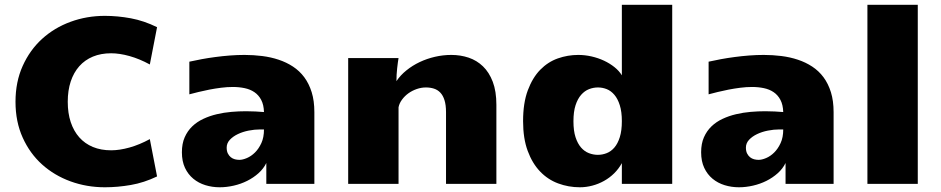

<svg xmlns="http://www.w3.org/2000/svg" viewBox="-20 -770 3939 804"><path d="M44.9 -343.8Q44.9 -427.2 75 -493.9Q105 -560.5 156.2 -607.2Q207.5 -653.8 275.4 -678.7Q343.3 -703.6 419.4 -703.6Q472.7 -703.6 527.8 -693.4Q583 -683.1 637.7 -656.2L607.4 -500Q564.5 -523.4 522.5 -535.2Q480.5 -546.9 445.3 -546.9Q402.8 -546.9 369.1 -533Q335.4 -519 312 -492.7Q288.6 -466.3 276.1 -428.7Q263.7 -391.1 263.7 -343.8Q263.7 -296.4 276.1 -258.8Q288.6 -221.2 312 -194.8Q335.4 -168.5 369.1 -154.5Q402.8 -140.6 445.3 -140.6Q480.5 -140.6 522.5 -152.3Q564.5 -164.1 607.4 -187.5L637.7 -31.2Q583 -4.9 527.8 4.6Q472.7 14.2 419.4 14.2Q343.3 14.2 275.4 -10.5Q207.5 -35.2 156.2 -81.3Q105 -127.4 75 -193.8Q44.9 -260.3 44.9 -343.8Z M899.9 14.2Q868.7 14.2 840.1 5.4Q811.5 -3.4 789.6 -21.5Q767.6 -39.6 754.6 -67.1Q741.7 -94.7 741.7 -132.3Q741.7 -168.5 753.4 -195.1Q765.1 -221.7 784.9 -240.7Q804.7 -259.8 831.3 -272.2Q857.9 -284.7 887.7 -291.7Q917.5 -298.8 949 -301.5Q980.5 -304.2 1010.3 -304.2Q1030.8 -304.2 1049.8 -303.2Q1068.8 -302.2 1085.4 -300.8Q1084.5 -331.5 1073.7 -351.8Q1063 -372.1 1045.4 -384Q1027.8 -396 1004.4 -400.9Q981 -405.8 955.1 -405.8Q931.2 -405.8 906 -402.6Q880.9 -399.4 856.9 -394.8Q833 -390.1 811.3 -384.8Q789.6 -379.4 772.9 -375V-511.7Q796.9 -517.1 824.5 -522.2Q852.1 -527.3 881.8 -531.2Q911.6 -535.2 942.6 -537.6Q973.6 -540 1003.9 -540Q1041.5 -540 1077.9 -535.4Q1114.3 -530.8 1146.7 -520Q1179.2 -509.3 1206.8 -491.2Q1234.4 -473.1 1254.2 -446.5Q1273.9 -419.9 1285.2 -383.8Q1296.4 -347.7 1296.4 -300.3V0H1095.2V-87.4Q1083.5 -63.5 1062.5 -44.7Q1041.5 -25.9 1015.1 -12.7Q988.8 0.5 959 7.3Q929.2 14.2 899.9 14.2ZM982.4 -100.6Q996.1 -100.6 1013.9 -108.2Q1031.7 -115.7 1047.6 -131.3Q1063.5 -147 1074.5 -170.9Q1085.4 -194.8 1085.4 -228H1069.3Q1045.9 -228 1021.2 -223.1Q996.6 -218.3 976.1 -208.5Q955.6 -198.7 942.4 -184.6Q929.2 -170.4 929.2 -151.9Q929.2 -137.2 934.1 -127.4Q939 -117.7 946.5 -111.6Q954.1 -105.5 963.6 -103Q973.1 -100.6 982.4 -100.6Z M1438 -526.9H1648.9Q1646 -510.3 1643.1 -484.1Q1640.1 -458 1640.1 -430.2Q1656.7 -455.1 1681.9 -475.3Q1707 -495.6 1737.3 -510Q1767.6 -524.4 1801.5 -532.2Q1835.4 -540 1870.1 -540Q1908.2 -540 1942.4 -528.6Q1976.6 -517.1 2002.4 -492.2Q2028.3 -467.3 2043.5 -427.5Q2058.6 -387.7 2058.6 -331.1V0H1847.7V-300.3Q1847.7 -330.6 1841.3 -350.6Q1835 -370.6 1823.7 -382.3Q1812.5 -394 1797.1 -398.9Q1781.7 -403.8 1763.7 -403.8Q1744.1 -403.8 1725.1 -397.2Q1706.1 -390.6 1690.4 -379.4Q1674.8 -368.2 1663.6 -353Q1652.3 -337.9 1648.9 -320.8V0H1438Z M2408.2 14.2Q2360.4 14.2 2317.1 -2Q2273.9 -18.1 2241.5 -52Q2209 -85.9 2189.7 -138.2Q2170.4 -190.4 2170.4 -262.7Q2170.4 -338.9 2190.2 -391.8Q2210 -444.8 2242.2 -477.8Q2274.4 -510.7 2315.9 -525.4Q2357.4 -540 2401.4 -540Q2429.2 -540 2457 -533.7Q2484.9 -527.3 2509.3 -515.9Q2533.7 -504.4 2553.2 -488.8Q2572.8 -473.1 2584 -454.6V-750H2794.9V0H2584V-86.9Q2570.8 -63 2551.8 -44.2Q2532.7 -25.4 2509.5 -12.5Q2486.3 0.5 2460.4 7.3Q2434.6 14.2 2408.2 14.2ZM2381.3 -262.2Q2381.3 -222.2 2390.1 -195.3Q2398.9 -168.5 2413.3 -152.1Q2427.7 -135.7 2446 -128.7Q2464.4 -121.6 2483.4 -121.6Q2502.4 -121.6 2520.5 -128.7Q2538.6 -135.7 2552.7 -152.1Q2566.9 -168.5 2575.4 -195.6Q2584 -222.7 2584 -262.7Q2584 -302.2 2575.4 -329.3Q2566.9 -356.4 2552.7 -373Q2538.6 -389.6 2520.8 -396.7Q2502.9 -403.8 2483.9 -403.8Q2464.8 -403.8 2446.5 -396.7Q2428.2 -389.6 2413.6 -373Q2398.9 -356.4 2390.1 -329.3Q2381.3 -302.2 2381.3 -262.2Z M3074.2 14.2Q3043 14.2 3014.4 5.4Q2985.8 -3.4 2963.9 -21.5Q2941.9 -39.6 2929 -67.1Q2916 -94.7 2916 -132.3Q2916 -168.5 2927.7 -195.1Q2939.5 -221.7 2959.2 -240.7Q2979 -259.8 3005.6 -272.2Q3032.2 -284.7 3062 -291.7Q3091.8 -298.8 3123.3 -301.5Q3154.8 -304.2 3184.6 -304.2Q3205.1 -304.2 3224.1 -303.2Q3243.2 -302.2 3259.8 -300.8Q3258.8 -331.5 3248 -351.8Q3237.3 -372.1 3219.7 -384Q3202.1 -396 3178.7 -400.9Q3155.3 -405.8 3129.4 -405.8Q3105.5 -405.8 3080.3 -402.6Q3055.2 -399.4 3031.2 -394.8Q3007.3 -390.1 2985.6 -384.8Q2963.9 -379.4 2947.3 -375V-511.7Q2971.2 -517.1 2998.8 -522.2Q3026.4 -527.3 3056.2 -531.2Q3085.9 -535.2 3116.9 -537.6Q3147.9 -540 3178.2 -540Q3215.8 -540 3252.2 -535.4Q3288.6 -530.8 3321 -520Q3353.5 -509.3 3381.1 -491.2Q3408.7 -473.1 3428.5 -446.5Q3448.2 -419.9 3459.5 -383.8Q3470.7 -347.7 3470.7 -300.3V0H3269.5V-87.4Q3257.8 -63.5 3236.8 -44.7Q3215.8 -25.9 3189.5 -12.7Q3163.1 0.5 3133.3 7.3Q3103.5 14.2 3074.2 14.2ZM3156.7 -100.6Q3170.4 -100.6 3188.2 -108.2Q3206.1 -115.7 3221.9 -131.3Q3237.8 -147 3248.8 -170.9Q3259.8 -194.8 3259.8 -228H3243.7Q3220.2 -228 3195.6 -223.1Q3170.9 -218.3 3150.4 -208.5Q3129.9 -198.7 3116.7 -184.6Q3103.5 -170.4 3103.5 -151.9Q3103.5 -137.2 3108.4 -127.4Q3113.3 -117.7 3120.8 -111.6Q3128.4 -105.5 3137.9 -103Q3147.5 -100.6 3156.7 -100.6Z M3612.3 -750H3823.2V0H3612.3Z"/></svg>

Font: Candal
Style: Regular
Weight: 400
Designer: vernon adams
Foundry: vernon adams
Version: Version 1.000